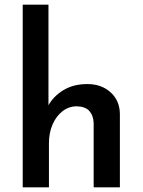

<svg xmlns="http://www.w3.org/2000/svg" viewBox="-20 -800 609 820"><path d="M77 0V-780H187V-330L185 -347Q207 -388 250 -414.5Q293 -441 353 -441Q413 -441 452 -406Q491 -371 492 -314V0H380V-274Q379 -306 362 -325.5Q345 -345 308 -346Q274 -346 247 -325Q220 -304 204.5 -268.5Q189 -233 189 -188V0Z"/></svg>

Font: Josefin Sans Thin SemiBold
Style: Regular
Weight: 600
Version: Version 2.000